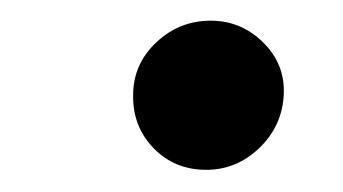

<svg xmlns="http://www.w3.org/2000/svg" viewBox="-20 -571 323 181"><path d="M174.4 -410.9Q144.5 -410.9 124.6 -431.5Q104.8 -452.1 105.5 -481.9Q105.8 -511 127.5 -531.2Q149.1 -551.5 178.6 -551.5Q207.4 -551.5 228.2 -530.9Q248.9 -510.3 247.5 -481.9Q246.1 -452.4 224.6 -431.6Q203.1 -410.9 174.4 -410.9Z"/></svg>

Font: Karasuma Gothic
Style: Medium Italic
Weight: 500
Italic angle: 9.39998°
Designer: Rasmus Andersson / Ryoko Nishizuka
Foundry: Genbu
Version: Version 1.00